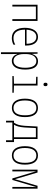

<svg xmlns="http://www.w3.org/2000/svg" viewBox="1490 -2270 1020 4040"><g transform="rotate(90 2000.0 -250.0)"><path d="M80 0H117V-495H383V0H420V-530H80Z M779 11C834 11 879 -1 920 -23V-61C872 -35 831 -24 779 -24C665 -24 604 -107 604 -266H938V-298C938 -430 885 -540 757 -540C630 -540 565 -423 565 -262C565 -97 635 11 779 11ZM605 -299C613 -435 670 -505 757 -505C857 -505 901 -417 901 -299Z M1080 240H1117V-7C1117 -41 1117 -76 1115 -103H1118C1138 -45 1181 11 1263 11C1374 11 1444 -84 1444 -270C1444 -449 1383 -540 1268 -540C1182 -540 1138 -480 1116 -415H1114L1110 -530H1080ZM1260 -24C1172 -24 1117 -104 1117 -247V-281C1117 -416 1167 -505 1263 -505C1358 -505 1406 -424 1406 -270C1406 -100 1347 -24 1260 -24Z M1758 -655C1785 -655 1793 -674 1793 -697C1793 -722 1784 -740 1758 -740C1730 -740 1721 -722 1721 -697C1721 -673 1731 -655 1758 -655ZM1581 0H1931V-29L1780 -34V-530H1596V-501L1742 -495V-34L1581 -29Z M2251 10C2381 10 2444 -93 2444 -265C2444 -429 2387 -539 2252 -539C2125 -539 2056 -440 2056 -266C2056 -93 2123 10 2251 10ZM2251 -24C2145 -24 2094 -114 2094 -266C2094 -419 2147 -505 2252 -505C2363 -505 2406 -409 2406 -266C2406 -112 2358 -24 2251 -24Z M2520 133H2557V0H2932V133H2969V-35H2905V-530H2642C2636 -391 2632 -316 2627 -255C2618 -154 2605 -101 2564 -35H2520ZM2662 -253C2667 -315 2671 -383 2675 -495H2868V-35H2604C2638 -90 2653 -150 2662 -253Z M3251 10C3381 10 3444 -93 3444 -265C3444 -429 3387 -539 3252 -539C3125 -539 3056 -440 3056 -266C3056 -93 3123 10 3251 10ZM3251 -24C3145 -24 3094 -114 3094 -266C3094 -419 3147 -505 3252 -505C3363 -505 3406 -409 3406 -266C3406 -112 3358 -24 3251 -24Z M3550 0H3586V-399C3586 -431 3585 -459 3584 -494H3586L3734 0H3767L3913 -493H3916C3914 -457 3914 -430 3914 -401V0H3950V-530H3889L3751 -56L3610 -530H3550Z"/></g></svg>

Font: Noto Sans Mono ExtraCondensed ExtraLight
Style: Regular
Weight: 200
Width: 2
Designer: Monotype Design Team
Foundry: Monotype Imaging Inc.
Version: Version 2.014